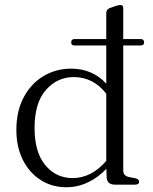

<svg xmlns="http://www.w3.org/2000/svg" viewBox="-20 -756 628 786"><path d="M271.5 -582Q271.5 -596 284.5 -596H415V-701.5Q415 -718 429.5 -723L453.5 -731.5Q466.5 -735.5 473 -735.5Q484.5 -735.5 484.5 -723.5V-596H556Q570 -596 570 -582.5Q570 -570 556 -570H484.5V-58Q484.5 -36.5 507 -31.5L533 -26.5Q549.5 -22.5 549.5 -12.5Q549.5 0 531.5 0H452.5Q434 0 425.2 -8Q416.5 -16 416.5 -35.5L415.5 -65Q381.5 -29 339.5 -9.2Q297.5 10.5 251.5 10.5Q192 10.5 145.8 -19.5Q99.5 -49.5 73.2 -102.2Q47 -155 47 -223.5Q47 -301.5 77.2 -358Q107.5 -414.5 158.5 -444.8Q209.5 -475 271.5 -475Q358 -475 415 -413.5V-570H284.5Q271.5 -570 271.5 -582ZM121.5 -232.5Q121.5 -132.5 165.5 -79.8Q209.5 -27 277 -27Q354.5 -27 415 -97.5V-372.5Q362 -440.5 282 -440.5Q214.5 -440.5 168 -387.8Q121.5 -335 121.5 -232.5Z"/></svg>

Font: Fraunces 9pt Light
Style: Regular
Weight: 300
Version: Version 1.000;[0bf87f6ff]